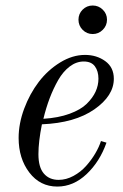

<svg xmlns="http://www.w3.org/2000/svg" viewBox="-20 -668 450 700"><path d="M348.1 -153.8 368.2 -147.9Q343.8 -78.6 295.7 -33.2Q247.6 12.2 189 12.2Q126 12.2 86.9 -39.1Q47.9 -90.3 47.9 -165Q47.9 -217.3 68.1 -271.7Q88.4 -326.2 121.3 -369.4Q154.3 -412.6 199.2 -440.2Q244.1 -467.8 290 -467.8Q332.5 -467.8 363.8 -445.1Q395 -422.4 395 -380.9Q395 -318.8 324 -269.3Q252.9 -219.7 132.8 -214.8Q120.1 -151.4 120.1 -106Q120.1 -58.1 139.9 -35.2Q159.7 -12.2 193.8 -12.2Q221.2 -12.2 247.8 -26.6Q274.4 -41 293.9 -63Q313.5 -85 327.4 -108.6Q341.3 -132.3 348.1 -153.8ZM285.2 -443.8Q258.3 -443.8 234.1 -425.5Q210 -407.2 192.1 -376Q174.3 -344.7 161.1 -309.8Q147.9 -274.9 138.2 -234.9Q192.9 -238.3 233.6 -253.2Q274.4 -268.1 296.4 -289.8Q318.4 -311.5 328.6 -334.2Q338.9 -356.9 338.9 -380.9Q338.9 -408.7 325.9 -426.3Q313 -443.8 285.2 -443.8ZM281.2 -632.8Q296.4 -647.9 317.9 -647.9Q339.4 -647.9 354.7 -632.8Q370.1 -617.7 370.1 -596.2Q370.1 -574.7 354.7 -559.3Q339.4 -543.9 317.9 -543.9Q296.4 -543.9 281.2 -559.3Q266.1 -574.7 266.1 -596.2Q266.1 -617.7 281.2 -632.8Z"/></svg>

Font: Flanker Steampunk
Style: Italic
Weight: 400
Italic angle: -12°
Designer: Alexey Kryukov, Leonardo Di Lena
Foundry: Alexey Kryukov, Leonardo Di Lena
Version: 1.210